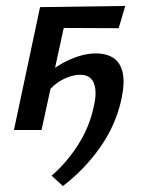

<svg xmlns="http://www.w3.org/2000/svg" viewBox="-20 -438 479 647"><path d="M192 189 154 154Q204 111 242.5 51Q281 -9 295 -75Q304 -111 301.5 -135.5Q299 -160 286.5 -173Q274 -186 250 -186Q222 -186 190.5 -169.5Q159 -153 138 -124L104 -154Q149 -205 203 -231.5Q257 -258 303 -258Q339 -258 362.5 -242.5Q386 -227 393.5 -192.5Q401 -158 389 -103Q370 -16 317.5 58.5Q265 133 192 189ZM27 0 115 -414H210L120 0ZM148 -344 115 -414 402 -418 380 -343Z"/></svg>

Font: Ysabeau Office SemiBold
Style: Italic
Weight: 600
Italic angle: -12°
Designer: Christian Thalmann (Catharsis Fonts)
Version: Version 2.001;gftools[0.9.30]; featfreeze: tnum,lnum,ss02